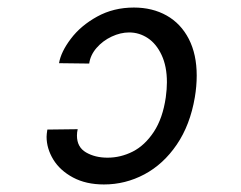

<svg xmlns="http://www.w3.org/2000/svg" viewBox="-20 -520 640 509"><path d="M184 -160.5Q184 -130 208 -116Q232 -102 265 -102Q300 -102 332 -118.2Q364 -134.5 387.8 -170.5Q411.5 -206.5 419.5 -262Q422.5 -284 422.5 -302Q422.5 -344 408.5 -374Q394.5 -404 371.8 -419Q349 -434 322.5 -434Q299.5 -434 276 -423Q252.5 -412 236 -393Q219.5 -374 216.5 -351.5L136.5 -352.5Q141.5 -382.5 167.8 -417.2Q194 -452 237.5 -476Q281 -500 335 -500Q384 -500 421.8 -478.8Q459.5 -457.5 480.5 -416.8Q501.5 -376 501.5 -319.5Q501.5 -291.5 496.5 -262Q484 -188.5 448.5 -136.5Q413 -84.5 362.8 -57.8Q312.5 -31 255.5 -31Q208 -31 173.5 -49.5Q139 -68 121.2 -97.2Q103.5 -126.5 103.5 -157.5Q103.5 -163.5 105.5 -176.5L186 -177.5Q184 -169.5 184 -160.5Z"/></svg>

Font: JuliaMono Light
Style: Italic
Weight: 300
Italic angle: -9°
Monospace: yes
Designer: cormullion
Foundry: corm
Version: Version 0.054; ttfautohint (v1.8.4)